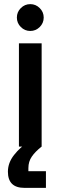

<svg xmlns="http://www.w3.org/2000/svg" viewBox="-20 -710 293 930"><path d="M71.7 0V-500H181.7V0ZM126.7 -560Q100 -560 80.8 -579.2Q61.7 -598.3 61.7 -625Q61.7 -651.7 80.8 -670.8Q100 -690 126.7 -690Q153.3 -690 172.5 -670.8Q191.7 -651.7 191.7 -625Q191.7 -598.3 172.5 -579.2Q153.3 -560 126.7 -560ZM98.3 200Q18.3 200 18.3 121.7Q18.3 78.3 48.3 40.4Q78.3 2.5 115.8 -20.8L181.7 0Q150.8 24.2 134.2 48.3Q117.5 72.5 117.5 104.2V119.2H202.5V200Z"/></svg>

Font: Funnel Sans Medium
Style: Regular
Weight: 500
Version: Version 1.000; Beta; Release 5; Build 24; ttfautohint (v1.8.